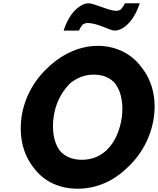

<svg xmlns="http://www.w3.org/2000/svg" viewBox="-20 -1126 961 1168"><path d="M187 -103 193 -95C252 -22 340 22 453 22C563 22 664 -22 744 -96L751 -103C837 -180 899 -290 916 -413C933 -535 902 -643 838 -720L833 -727C773 -802 682 -847 575 -847C469 -847 367 -802 284 -727L276 -719C190 -642 128 -534 111 -413C94 -290 123 -181 187 -103ZM400 -613 401 -614C440 -649 491 -672 550 -672C609 -672 653 -652 683 -615L684 -614V-613C720 -563 731 -487 721 -413C711 -339 682 -263 628 -212C589 -176 539 -154 478 -154C416 -154 371 -176 342 -212C305 -263 296 -339 306 -413C316 -486 347 -558 400 -612ZM745 -968 755 -977C799 -1017 823 -1084 830 -1106H741L738 -1103C736 -1098 732 -1088 719 -1074V-1073L718 -1071C711 -1065 698 -1060 687 -1060C644 -1060 552 -1106 519 -1106C494 -1106 472 -1094 453 -1078L442 -1069C398 -1029 374 -962 367 -940H458L462 -943C464 -948 469 -960 481 -973V-977H485C491 -981 500 -986 511 -986C577 -986 646 -940 678 -940C703 -940 726 -952 745 -968ZM194 -98H193Z"/></svg>

Font: Hussar Woodtype
Style: SeBdObl
Weight: 900
Foundry: Cannot Into Space Fonts
Version: Version 1.07